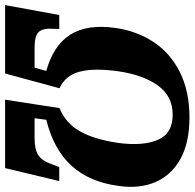

<svg xmlns="http://www.w3.org/2000/svg" viewBox="-68 -740 765 755"><g transform="rotate(90 314.5 -362.5)"><path d="M-43 0 -4 -213H51L50 -185Q48 -148 63 -132Q78 -116 123 -116H203L216 -162Q115 -190 73 -257Q31 -324 47 -435Q59 -518 102 -583.5Q145 -649 220 -687Q295 -725 399 -725Q498 -725 562 -689.5Q626 -654 653 -591Q680 -528 668 -446Q653 -332 589 -261.5Q525 -191 408 -162L402 -116H481Q525 -116 547 -130.5Q569 -145 581 -179L594 -213H649L598 0H329L362 -214Q420 -237 452.5 -293Q485 -349 499 -445Q512 -542 487 -600.5Q462 -659 388 -659Q315 -659 273 -600.5Q231 -542 217 -443Q204 -348 219 -292.5Q234 -237 284 -214L226 0Z"/></g></svg>

Font: Noto Serif Condensed ExtraBold
Style: Italic
Weight: 800
Width: 3
Italic angle: -12°
Designer: Monotype Design Team
Foundry: Monotype Imaging Inc.
Version: Version 2.014; ttfautohint (v1.8.4.7-5d5b)